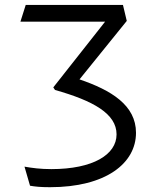

<svg xmlns="http://www.w3.org/2000/svg" viewBox="-20 -750 660 780"><path d="M407 -662H63L84.5 -730H479.5L495 -665L303 -427.5C432 -383.5 532.5 -322.5 532.5 -210.5C532.5 -87 410.5 10.5 183 10.5C143.5 10.5 122 8 102 4.5L79.5 -73C111 -67.5 144 -63 188.5 -63C358 -63 453.5 -122 453.5 -204C453.5 -288 359 -340.5 203.5 -384.5L196.5 -395Z"/></svg>

Font: Monaspace Argon Light
Style: Regular
Weight: 300
Designer: Riley Cran & the Lettermatic Team
Foundry: Lettermatic
Version: Version 1.000 (Monaspace Argon)